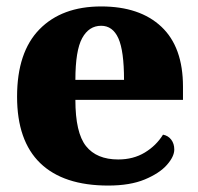

<svg xmlns="http://www.w3.org/2000/svg" viewBox="-20 -566 616 596"><path d="M316 10Q177 10 105 -59.5Q33 -129 33 -266Q33 -404 102.5 -475Q172 -546 294 -546Q414 -546 481 -483Q548 -420 548 -297V-256H214Q214 -154 247 -112.5Q280 -71 347 -71Q394 -71 429.5 -92.5Q465 -114 486 -148Q502 -145 511.5 -132.5Q521 -120 521 -102Q521 -80 498 -54Q475 -28 429.5 -9Q384 10 316 10ZM365 -318Q365 -408 347.5 -447Q330 -486 294 -486Q256 -486 235 -447.5Q214 -409 214 -318Z"/></svg>

Font: Noto Serif ExtraBold
Style: Regular
Weight: 800
Designer: Monotype Design Team
Foundry: Monotype Imaging Inc.
Version: Version 2.014